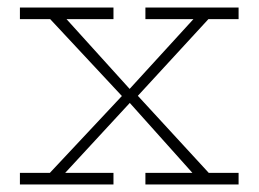

<svg xmlns="http://www.w3.org/2000/svg" viewBox="-20 -491 688 511"><path d="M95 -12 318 -250H321L513 -460H553L334 -222H330L136 -12ZM33 0V-31H128H144H282V0ZM367 0V-31H509H521H615V0ZM33 -440V-471H282V-440H141H127ZM509 -12 321 -222H317L95 -460H139L329 -250H334L553 -12ZM367 -440V-471H615V-440H521H506Z"/></svg>

Font: BioRhyme ExtraLight
Style: Regular
Weight: 250
Designer: Aoife Mooney
Foundry: Aoife Mooney Type
Version: Version 1.600;gftools[0.9.33]